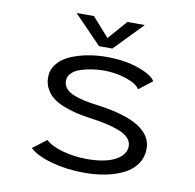

<svg xmlns="http://www.w3.org/2000/svg" viewBox="-78 -760 866 851"><g transform="rotate(10 355.0 -334.0)"><path d="M506 -680.5 382.5 -553H322.5L199 -680.5H277L353 -595L427.5 -680.5ZM356 11Q275.5 11 207.8 -7.8Q140 -26.5 107.5 -56.5L169.5 -104Q193 -80.5 245.8 -65.8Q298.5 -51 357.5 -51Q404 -51 441.8 -60Q479.5 -69 504.2 -89.5Q529 -110 529 -139.5Q529 -160 513.2 -176.2Q497.5 -192.5 468.8 -203Q440 -213.5 409.5 -220.2Q379 -227 340 -232Q304.5 -237 275.8 -243.8Q247 -250.5 217.5 -262Q188 -273.5 168.5 -288.8Q149 -304 136.5 -326.8Q124 -349.5 124 -378Q124 -412 145 -438.5Q166 -465 201 -480.5Q236 -496 277.5 -504Q319 -512 364.5 -512Q446.5 -512 508.2 -490.2Q570 -468.5 586 -441.5L526 -395Q511 -419 462.5 -434.8Q414 -450.5 364 -450.5Q337 -450.5 310.5 -446.5Q284 -442.5 259.2 -434.5Q234.5 -426.5 219.5 -411.5Q204.5 -396.5 204.5 -377Q204.5 -357 217 -342.2Q229.5 -327.5 253.5 -318.2Q277.5 -309 303.8 -303.5Q330 -298 366.5 -293.5Q609 -260.5 609 -142Q609 -103.5 588.5 -73.5Q568 -43.5 532.8 -25.5Q497.5 -7.5 452.5 1.8Q407.5 11 356 11Z"/></g></svg>

Font: League Mono Light
Style: Regular
Weight: 300
Width: 6
Designer: Tyler Finck
Foundry: The League of Moveable Type / Tyler Finck
Version: Version 2.210